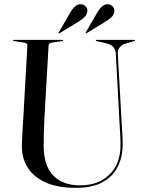

<svg xmlns="http://www.w3.org/2000/svg" viewBox="-20 -892 694 925"><path d="M556 -297.5 538 -633Q536.5 -652 527.2 -664Q518 -676 495.5 -682.5L445.5 -694Q441.5 -695.5 441.5 -697Q441.5 -700 445.5 -700H627Q631 -700 631 -697Q631 -695 625 -693.5L584 -681.5Q566.5 -676.5 556.2 -663.2Q546 -650 547.5 -633L566 -302.5Q567.5 -275.5 569.2 -249Q571 -222.5 571 -195Q571 -137.5 548 -90.2Q525 -43 475.2 -15Q425.5 13 345.5 13Q257.5 13 200 -13Q142.5 -39 114 -83.8Q85.5 -128.5 85.5 -185.5Q85.5 -200 86.5 -223.2Q87.5 -246.5 89 -270.2Q90.5 -294 91.5 -310L112 -674Q113 -684.5 94.5 -687L48 -694Q43 -695 43 -697Q43 -700 47 -700H280Q284.5 -700 284.5 -697Q284.5 -695 279.5 -694L231.5 -687Q214.5 -684.5 214 -672L193.5 -313.5Q191.5 -275.5 191 -243.8Q190.5 -212 190.5 -190Q190.5 -94 236.5 -46.5Q282.5 1 366 1Q454.5 1 507.5 -51.2Q560.5 -103.5 560.5 -192Q560.5 -223 559 -249.5Q557.5 -276 556 -297.5ZM447 -829Q459 -850 472 -861.2Q485 -872.5 499.5 -871.5Q513.5 -870.5 522.5 -861.2Q531.5 -852 531 -839Q530 -821.5 517.5 -809.8Q505 -798 488.5 -788L398 -732.5Q394.5 -730.5 393 -732Q391.5 -734 394 -737.5ZM317 -829Q329 -850 342 -861.2Q355 -872.5 370 -871.5Q384 -870.5 392.8 -861.2Q401.5 -852 401 -839Q399.5 -821.5 387.2 -809.8Q375 -798 358.5 -788L268 -732.5Q264.5 -730.5 262.5 -732Q261.5 -734 264 -737.5Z"/></svg>

Font: Fraunces144ptRegular
Style: Regular
Weight: 400
Version: Version 1.000;[0bf87f6ff]